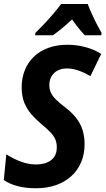

<svg xmlns="http://www.w3.org/2000/svg" viewBox="-20 -953 540 982"><path d="M164.1 9.8Q112.8 9.8 71.3 -0.7Q29.8 -11.2 -0.5 -32.2L12.2 -163.6Q47.4 -141.1 86.4 -126.5Q125.5 -111.8 165 -111.8Q187 -111.8 206.3 -116.9Q225.6 -122.1 240 -132.8Q254.4 -143.6 262.5 -159.9Q270.5 -176.3 270.5 -199.2Q270.5 -223.1 262.5 -241.2Q254.4 -259.3 237.8 -276.6Q221.2 -293.9 195.3 -315.4Q166 -339.8 142.1 -366.7Q118.2 -393.6 104.5 -427.2Q90.8 -460.9 90.8 -505.9Q90.8 -553.7 106.7 -593.5Q122.6 -633.3 152.8 -662.6Q183.1 -691.9 226.6 -708Q270 -724.1 325.2 -724.1Q372.1 -724.1 416 -712.4Q460 -700.7 497.6 -677.2L442.4 -563.5Q410.2 -582.5 380.1 -592.8Q350.1 -603 321.8 -603Q302.7 -603 286.6 -597.4Q270.5 -591.8 258.3 -580.8Q246.1 -569.8 239.3 -554.2Q232.4 -538.6 232.4 -518.1Q232.4 -495.1 241.2 -477.3Q250 -459.5 267.8 -442.4Q285.6 -425.3 313.5 -403.8Q347.2 -378.4 369.1 -350.3Q391.1 -322.3 401.9 -289.1Q412.6 -255.9 412.6 -215.3Q412.6 -164.1 394.8 -122.6Q377 -81.1 344.2 -51.5Q311.5 -22 265.9 -6.1Q220.2 9.8 164.1 9.8ZM159.7 -772.5 160.6 -784.2Q182.1 -805.2 206.1 -830.6Q230 -856 252.7 -882.6Q275.4 -909.2 292.5 -932.6H428.7Q436.5 -911.6 448.5 -884.5Q460.4 -857.4 474.4 -830.8Q488.3 -804.2 499.5 -784.7L498 -772.5H413.6Q403.8 -783.2 392.6 -796.1Q381.3 -809.1 370.1 -824Q358.9 -838.9 348.6 -853.5Q322.3 -829.1 298.1 -809.1Q273.9 -789.1 250.5 -772.5Z"/></svg>

Font: Open Sans SemiCondensed
Style: Bold Italic
Weight: 700
Width: 4
Italic angle: -12°
Designer: Monotype Design Team
Foundry: Monotype Imaging Inc.
Version: Version 3.003